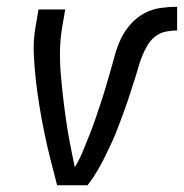

<svg xmlns="http://www.w3.org/2000/svg" viewBox="-20 -548 544 568"><path d="M239 0H149Q139 -38 129.5 -75.5Q120 -113 112 -151.5Q104 -190 97.5 -229Q91 -268 86.5 -307Q82 -346 80 -386.5Q78 -427 85 -468L94 -520H173L164 -468Q158 -432 157.5 -396.5Q157 -361 160 -326.5Q163 -292 167 -257.5Q171 -223 176 -189Q181 -155 187.5 -121Q194 -87 201 -54L203 -56Q216 -78 225.5 -101.5Q235 -125 244.5 -148.5Q254 -172 262 -195.5Q270 -219 278 -243Q286 -267 293 -291Q300 -315 307 -339Q314 -363 320.5 -387Q327 -411 338 -434Q349 -457 367 -477Q385 -497 407.5 -509Q430 -521 455 -524.5Q480 -528 504 -528V-458Q488 -458 470.5 -454.5Q453 -451 439 -440Q425 -429 416 -413.5Q407 -398 400.5 -382Q394 -366 389.5 -349.5Q385 -333 379.5 -316.5Q374 -300 369 -284Q364 -268 358.5 -251.5Q353 -235 347 -219Q341 -203 335 -186.5Q329 -170 322.5 -154Q316 -138 308.5 -122Q301 -106 293.5 -90.5Q286 -75 277.5 -59.5Q269 -44 259.5 -29Q250 -14 239 0Z"/></svg>

Font: Iosevka Term Curly
Style: Italic
Weight: 400
Italic angle: -9°
Designer: Belleve Invis
Foundry: Belleve Invis
Version: Version 32.3.0